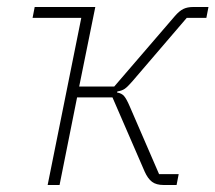

<svg xmlns="http://www.w3.org/2000/svg" viewBox="-20 -528 615 548"><path d="M212 -477H73L79 -508H252L206 -281H306L479 -482Q492 -497 503.5 -502.5Q515 -508 531 -508H575L569 -477H513L357 -295Q344 -280 336 -274.5Q328 -269 315 -267L314 -264Q327 -262 334 -254Q341 -246 350 -225L434 -31H490L484 0H447Q426 0 414 -9Q402 -18 393 -38L301 -250H200L150 0H116Z"/></svg>

Font: IBM Plex Sans ExtLt
Style: Italic
Weight: 200
Italic angle: -11°
Designer: Mike Abbink, Paul van der Laan, Pieter van Rosmalen
Foundry: Bold Monday
Version: Version 3.005